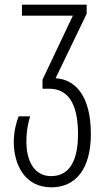

<svg xmlns="http://www.w3.org/2000/svg" viewBox="-20 -552 448 822"><path d="M200 250C302 250 369 174 369 22C369 -137 306 -212 218 -217L351 -493V-532H74V-485H292L162 -211V-172H192C268 -172 314 -113 314 22C314 141 274 202 199 202C125 202 93 135 93 54C93 5 102 -32 109 -54H60C51 -32 39 9 39 56C39 148 83 250 200 250Z"/></svg>

Font: Noto Sans Georgian ExtraCondensed Light
Style: Regular
Weight: 300
Width: 2
Designer: Monotype Design Team, Akaki Razmadze
Foundry: Google LLC
Version: Version 2.005